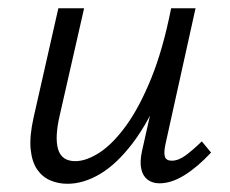

<svg xmlns="http://www.w3.org/2000/svg" viewBox="-20 -434 550 460"><path d="M141.5 6.3Q119.6 6.3 100.6 -1.8Q81.6 -9.9 69 -28Q56.5 -46.2 53.4 -76.8Q50.4 -107.5 60.5 -152.5L119.8 -414.2H181.5L123.3 -158.5Q110.8 -105.5 119.1 -76.7Q127.5 -47.9 160.5 -47.9Q187 -47.9 219 -68.8Q250.9 -89.7 282.9 -134Q314.8 -178.3 342.9 -247.8Q370.9 -317.4 390 -414.2H426.7Q402.8 -302.1 369.7 -222.1Q336.6 -142.1 298.3 -91.6Q259.9 -41.1 220.1 -17.4Q180.4 6.3 141.5 6.3ZM362.1 5.2Q345.3 5.2 333.7 -3.5Q322.1 -12.3 318.4 -29.5Q314.6 -46.7 320.3 -72.5L397.1 -414.2H448.5L376.5 -89Q372.1 -68.6 375 -58.8Q378 -49 391.5 -49Q407.3 -49 424.3 -61.4Q441.3 -73.8 463.5 -95.3L485.7 -68.5Q452.7 -33.2 421.5 -14Q390.3 5.2 362.1 5.2Z"/></svg>

Font: Ysabeau
Style: Bold Italic
Weight: 700
Italic angle: -12°
Designer: Christian Thalmann (Catharsis Fonts)
Version: Version 2.002